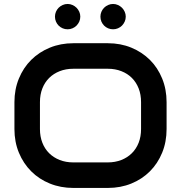

<svg xmlns="http://www.w3.org/2000/svg" viewBox="-20 -925 900 955"><path d="M808.6 -283.2Q808.6 -219.2 786.6 -165.5Q764.6 -111.8 725.6 -72.8Q686.5 -33.7 633.1 -12Q579.6 9.8 516.6 9.8H344.7Q281.7 9.8 228 -12Q174.3 -33.7 135.3 -72.8Q96.2 -111.8 74 -165.5Q51.8 -219.2 51.8 -283.2V-417Q51.8 -480.5 74 -534.4Q96.2 -588.4 135.3 -627.2Q174.3 -666 228 -688Q281.7 -710 344.7 -710H516.6Q579.6 -710 633.1 -688Q686.5 -666 725.6 -627.2Q764.6 -588.4 786.6 -534.4Q808.6 -480.5 808.6 -417ZM681.6 -417Q681.6 -454.6 669.7 -485.1Q657.7 -515.6 636 -537.4Q614.3 -559.1 583.7 -571Q553.2 -583 516.6 -583H344.7Q307.6 -583 277.1 -571Q246.6 -559.1 224.6 -537.4Q202.6 -515.6 190.7 -485.1Q178.7 -454.6 178.7 -417V-283.2Q178.7 -245.6 190.7 -215.1Q202.6 -184.6 224.6 -162.8Q246.6 -141.1 277.1 -129.2Q307.6 -117.2 344.7 -117.2H515.6Q552.7 -117.2 583.3 -129.2Q613.8 -141.1 635.7 -162.8Q657.7 -184.6 669.7 -215.1Q681.6 -245.6 681.6 -283.2ZM379.4 -842.3Q379.4 -829.1 374.3 -817.6Q369.1 -806.2 360.6 -797.6Q352.1 -789.1 340.6 -784.2Q329.1 -779.3 316.4 -779.3Q303.2 -779.3 291.7 -784.2Q280.3 -789.1 271.7 -797.6Q263.2 -806.2 258.3 -817.6Q253.4 -829.1 253.4 -842.3Q253.4 -855 258.3 -866.5Q263.2 -877.9 271.7 -886.5Q280.3 -895 291.7 -900.1Q303.2 -905.3 316.4 -905.3Q329.1 -905.3 340.6 -900.1Q352.1 -895 360.6 -886.5Q369.1 -877.9 374.3 -866.5Q379.4 -855 379.4 -842.3ZM605.5 -842.3Q605.5 -829.1 600.3 -817.6Q595.2 -806.2 586.7 -797.6Q578.1 -789.1 566.7 -784.2Q555.2 -779.3 542.5 -779.3Q529.3 -779.3 517.8 -784.2Q506.3 -789.1 497.8 -797.6Q489.3 -806.2 484.4 -817.6Q479.5 -829.1 479.5 -842.3Q479.5 -855 484.4 -866.5Q489.3 -877.9 497.8 -886.5Q506.3 -895 517.8 -900.1Q529.3 -905.3 542.5 -905.3Q555.2 -905.3 566.7 -900.1Q578.1 -895 586.7 -886.5Q595.2 -877.9 600.3 -866.5Q605.5 -855 605.5 -842.3Z"/></svg>

Font: Audiowide
Style: Regular
Weight: 400
Designer: Astigmatic (AOETI)
Foundry: Astigmatic (AOETI)
Version: Version 1.002